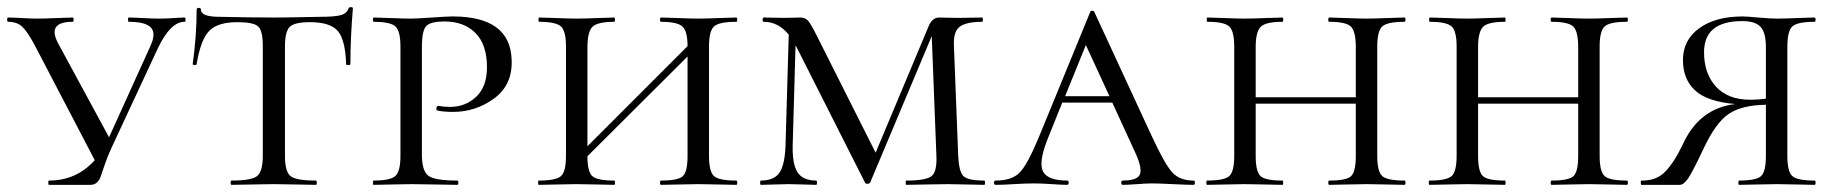

<svg xmlns="http://www.w3.org/2000/svg" viewBox="-25 -517 5130 537"><path d="M491 -468Q494 -468 494 -462Q494 -456 491 -456Q452 -456 417 -383L288 -106Q277 -83 268.5 -58Q260 -33 256.5 -23Q253 -13 246 -6.5Q239 0 227 0H112Q110 0 110 -6Q110 -12 112 -12Q189 -12 240 -69L75 -385Q53 -427 38 -441.5Q23 -456 -2 -456Q-5 -456 -5 -462Q-5 -468 -2 -468Q10 -468 36.5 -466.5Q63 -465 78 -465Q101 -465 133.5 -466.5Q166 -468 178 -468Q181 -468 181 -462Q181 -456 178 -456Q105 -456 138 -395L280 -133L396 -389Q412 -424 397 -440Q382 -456 335 -456Q333 -456 333 -462Q333 -468 335 -468Q348 -468 374 -466.5Q400 -465 421 -465Q440 -465 461 -466.5Q482 -468 491 -468Z M639 -455Q583 -455 559.5 -430Q536 -405 525 -338Q525 -335 519.5 -335Q514 -335 514 -338Q525 -418 525 -490Q525 -495 531 -495Q537 -495 537 -490Q537 -470 589 -470Q675 -468 740 -468Q775 -468 817.5 -469Q860 -470 873 -470Q910 -470 927.5 -474.5Q945 -479 950 -494Q951 -497 956.5 -497Q962 -497 962 -494Q955 -410 955 -338Q955 -335 949 -335Q943 -335 943 -338Q941 -405 920 -430Q899 -455 842 -455Q798 -455 785 -441.5Q772 -428 772 -387V-81Q772 -37 787.5 -24.5Q803 -12 858 -12Q861 -12 861 -6Q861 0 858 0Q844 0 804.5 -1Q765 -2 740 -2Q717 -2 677.5 -1Q638 0 623 0Q620 0 620 -6Q620 -12 623 -12Q678 -12 694 -24.5Q710 -37 710 -81V-389Q710 -431 697 -443Q684 -455 639 -455Z M1155 -85Q1155 -39 1173 -25.5Q1191 -12 1254 -12Q1257 -12 1257 -6Q1257 0 1254 0Q1237 0 1194 -1Q1151 -2 1125 -2Q1105 -2 1069 -1Q1033 0 1020 0Q1018 0 1018 -6Q1018 -12 1020 -12Q1067 -12 1081 -25Q1095 -38 1095 -81V-387Q1095 -430 1081 -443Q1067 -456 1020 -456Q1018 -456 1018 -462Q1018 -468 1020 -468Q1033 -468 1068.5 -466.5Q1104 -465 1124 -465Q1141 -465 1183 -468Q1225 -471 1241 -471Q1402 -471 1406 -350Q1409 -280 1357.5 -242Q1306 -204 1242 -204Q1215 -204 1198 -208Q1196 -208 1195.5 -211.5Q1195 -215 1196.5 -218Q1198 -221 1201 -221Q1216 -218 1233 -218Q1277 -218 1307 -246.5Q1337 -275 1337 -329Q1337 -392 1305 -424.5Q1273 -457 1218 -457Q1181 -457 1168 -445Q1155 -433 1155 -385Z M2034 -12Q2037 -12 2037 -6Q2037 0 2034 0Q2021 0 1985 -1Q1949 -2 1929 -2Q1907 -2 1871.5 -1Q1836 0 1824 0Q1821 0 1821 -6Q1821 -12 1824 -12Q1872 -12 1885 -24.5Q1898 -37 1898 -81V-359L1618 -80Q1618 -37 1631.5 -24.5Q1645 -12 1693 -12Q1695 -12 1695 -6Q1695 0 1693 0Q1680 0 1644.5 -1Q1609 -2 1587 -2Q1567 -2 1531 -1Q1495 0 1482 0Q1480 0 1480 -6Q1480 -12 1482 -12Q1530 -12 1544 -24.5Q1558 -37 1558 -81V-387Q1558 -430 1544 -443Q1530 -456 1483 -456Q1481 -456 1481 -462Q1481 -468 1483 -468Q1496 -468 1531.5 -466.5Q1567 -465 1587 -465Q1609 -465 1645 -466.5Q1681 -468 1693 -468Q1695 -468 1695 -462Q1695 -456 1693 -456Q1646 -456 1632 -442Q1618 -428 1618 -385V-108L1898 -388Q1898 -429 1884 -442.5Q1870 -456 1824 -456Q1821 -456 1821 -462Q1821 -468 1824 -468Q1836 -468 1871.5 -466.5Q1907 -465 1929 -465Q1949 -465 1985 -466.5Q2021 -468 2034 -468Q2037 -468 2037 -462Q2037 -456 2034 -456Q1986 -456 1972 -443Q1958 -430 1958 -387V-81Q1958 -37 1972 -24.5Q1986 -12 2034 -12Z M2728 -12Q2730 -12 2730 -6Q2730 0 2728 0Q2715 0 2680 -1Q2645 -2 2625 -2Q2600 -2 2562 -1Q2524 0 2510 0Q2508 0 2508 -6Q2508 -12 2510 -12Q2565 -12 2580.5 -24.5Q2596 -37 2594 -81L2581 -416L2409 -7Q2407 -3 2401 -3Q2395 -3 2394 -7L2203 -385L2200 -390L2192 -109Q2191 -57 2206 -34.5Q2221 -12 2258 -12Q2260 -12 2260 -6Q2260 0 2258 0Q2247 0 2222 -1Q2197 -2 2181 -2Q2167 -2 2140.5 -1Q2114 0 2103 0Q2101 0 2101 -6Q2101 -12 2103 -12Q2140 -12 2155 -34Q2170 -56 2172 -109L2181 -420Q2152 -456 2111 -456Q2108 -456 2108 -462Q2108 -468 2111 -468Q2121 -468 2140.5 -467.5Q2160 -467 2166 -467Q2178 -467 2194.5 -467.5Q2211 -468 2214 -468Q2227 -468 2235 -459Q2243 -450 2260 -416L2424 -90L2572 -443Q2582 -468 2602 -468Q2605 -468 2623.5 -467.5Q2642 -467 2655 -467Q2671 -467 2692 -467.5Q2713 -468 2722 -468Q2724 -468 2724 -462Q2724 -456 2722 -456Q2678 -456 2659.5 -442.5Q2641 -429 2643 -389L2655 -81Q2657 -37 2669.5 -24.5Q2682 -12 2728 -12Z M3313 -12Q3317 -12 3317 -6Q3317 0 3313 0Q3295 0 3255 -2Q3215 -4 3197 -4Q3182 -4 3155.5 -2Q3129 0 3115 0Q3111 0 3111 -6Q3111 -12 3115 -12Q3153 -12 3162 -27Q3171 -42 3153 -84L3086 -230H2946L2903 -123Q2879 -60 2893 -36Q2907 -12 2960 -12Q2964 -12 2964 -6Q2964 0 2960 0Q2945 0 2917 -2Q2889 -4 2867 -4Q2843 -4 2811 -2Q2779 0 2760 0Q2755 0 2755 -6Q2755 -12 2760 -12Q2804 -12 2826 -33.5Q2848 -55 2880 -132L3024 -483Q3025 -487 3029.5 -487Q3034 -487 3036 -483L3196 -137Q3233 -57 3254 -34.5Q3275 -12 3313 -12ZM2954 -248H3078L3012 -391Z M3903 -12Q3906 -12 3906 -6Q3906 0 3903 0Q3890 0 3854 -1Q3818 -2 3798 -2Q3776 -2 3740.5 -1Q3705 0 3693 0Q3690 0 3690 -6Q3690 -12 3693 -12Q3741 -12 3754 -24.5Q3767 -37 3767 -81V-227H3487V-81Q3487 -37 3500.5 -24.5Q3514 -12 3562 -12Q3564 -12 3564 -6Q3564 0 3562 0Q3549 0 3513.5 -1Q3478 -2 3456 -2Q3436 -2 3400 -1Q3364 0 3351 0Q3349 0 3349 -6Q3349 -12 3351 -12Q3399 -12 3413 -24.5Q3427 -37 3427 -81V-387Q3427 -430 3413 -443Q3399 -456 3352 -456Q3350 -456 3350 -462Q3350 -468 3352 -468Q3365 -468 3400.5 -466.5Q3436 -465 3456 -465Q3478 -465 3514 -466.5Q3550 -468 3562 -468Q3564 -468 3564 -462Q3564 -456 3562 -456Q3515 -456 3501 -442Q3487 -428 3487 -385V-245H3767V-385Q3767 -429 3753.5 -442.5Q3740 -456 3693 -456Q3690 -456 3690 -462Q3690 -468 3693 -468Q3705 -468 3740.5 -466.5Q3776 -465 3798 -465Q3818 -465 3854 -466.5Q3890 -468 3903 -468Q3906 -468 3906 -462Q3906 -456 3903 -456Q3855 -456 3841 -443Q3827 -430 3827 -387V-81Q3827 -37 3841 -24.5Q3855 -12 3903 -12Z M4525 -12Q4528 -12 4528 -6Q4528 0 4525 0Q4512 0 4476 -1Q4440 -2 4420 -2Q4398 -2 4362.5 -1Q4327 0 4315 0Q4312 0 4312 -6Q4312 -12 4315 -12Q4363 -12 4376 -24.5Q4389 -37 4389 -81V-227H4109V-81Q4109 -37 4122.5 -24.5Q4136 -12 4184 -12Q4186 -12 4186 -6Q4186 0 4184 0Q4171 0 4135.5 -1Q4100 -2 4078 -2Q4058 -2 4022 -1Q3986 0 3973 0Q3971 0 3971 -6Q3971 -12 3973 -12Q4021 -12 4035 -24.5Q4049 -37 4049 -81V-387Q4049 -430 4035 -443Q4021 -456 3974 -456Q3972 -456 3972 -462Q3972 -468 3974 -468Q3987 -468 4022.5 -466.5Q4058 -465 4078 -465Q4100 -465 4136 -466.5Q4172 -468 4184 -468Q4186 -468 4186 -462Q4186 -456 4184 -456Q4137 -456 4123 -442Q4109 -428 4109 -385V-245H4389V-385Q4389 -429 4375.5 -442.5Q4362 -456 4315 -456Q4312 -456 4312 -462Q4312 -468 4315 -468Q4327 -468 4362.5 -466.5Q4398 -465 4420 -465Q4440 -465 4476 -466.5Q4512 -468 4525 -468Q4528 -468 4528 -462Q4528 -456 4525 -456Q4477 -456 4463 -443Q4449 -430 4449 -387V-81Q4449 -37 4463 -24.5Q4477 -12 4525 -12Z M5050 -12Q5053 -12 5053 -6Q5053 0 5050 0Q5037 0 5001 -1Q4965 -2 4945 -2Q4923 -2 4887.5 -1Q4852 0 4839 0Q4837 0 4837 -6Q4837 -12 4839 -12Q4887 -12 4900.5 -24.5Q4914 -37 4914 -81V-224Q4846 -223 4809.5 -198Q4773 -173 4739 -100Q4709 -36 4696.5 -18Q4684 0 4673 0H4566Q4564 0 4564 -6Q4564 -12 4566 -12Q4607 -11 4632 -36.5Q4657 -62 4681 -112Q4727 -214 4828 -226Q4749 -233 4715.5 -264.5Q4682 -296 4682 -349Q4682 -405 4727.5 -438Q4773 -471 4849 -471Q4860 -471 4893 -468Q4926 -465 4945 -465Q4965 -465 5001 -466.5Q5037 -468 5050 -468Q5053 -468 5053 -462Q5053 -456 5050 -456Q5002 -456 4988 -443Q4974 -430 4974 -387V-81Q4974 -37 4988 -24.5Q5002 -12 5050 -12ZM4871 -238Q4893 -238 4914 -241V-385Q4914 -426 4899 -442Q4884 -458 4848 -458Q4741 -458 4741 -371Q4741 -311 4774.5 -274.5Q4808 -238 4871 -238Z"/></svg>

Font: Cormorant SC
Style: Regular
Weight: 400
Designer: Christian Thalmann (Catharsis Fonts)
Version: Version 1.000;PS 002.000;hotconv 1.0.88;makeotf.lib2.5.64775